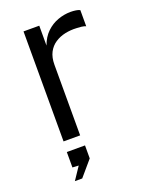

<svg xmlns="http://www.w3.org/2000/svg" viewBox="-135 -597 653 848"><g transform="rotate(-20 191.0 -172.5)"><path d="M80 0V-517H154V-423.5Q167 -460 190.8 -482.8Q214.5 -505.5 244.2 -516.2Q274 -527 304.5 -527Q317 -527 329 -525.2Q341 -523.5 348 -519.5V-443.5Q340 -447.5 326.8 -449Q313.5 -450.5 304.5 -450.5Q277 -452 251 -446.5Q225 -441 203.8 -427Q182.5 -413 170.2 -389.5Q158 -366 158 -332V0ZM67 182 106.5 123 77.5 121.5V49H163V110L101.5 182Z"/></g></svg>

Font: Public Sans Thin Light
Style: Regular
Weight: 300
Version: Version 1.007